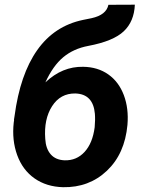

<svg xmlns="http://www.w3.org/2000/svg" viewBox="-20 -781 597 812"><path d="M332 -498.5Q393.6 -497.6 438 -466.3Q482.4 -435.1 503.7 -378.7Q524.9 -322.3 519 -252.9Q507.8 -130.4 432.1 -58.8Q356.4 12.7 246.6 10.7Q176.3 8.8 126 -26.6Q75.7 -62 52.7 -125Q29.8 -188 38.1 -262.7L39.6 -272.9L39.1 -274.9L41.5 -290Q64.9 -466.3 137.2 -568.8Q209.5 -671.4 331.1 -696.8L367.2 -704.1Q429.7 -717.8 438.5 -760.7L550.3 -761.2Q547.4 -690.4 503.4 -648.7Q459.5 -606.9 353.5 -586.9Q291 -575.2 247.6 -539.1Q204.1 -502.9 171.9 -432.6Q243.7 -500.5 332 -498.5ZM298.8 -385.7Q235.4 -386.7 200.2 -331.8Q165 -276.9 171.4 -193.4Q173.8 -151.9 194.6 -128.2Q215.3 -104.5 253.4 -103Q303.7 -101.6 337.6 -138.4Q371.6 -175.3 380.4 -242.7Q383.3 -274.9 381.3 -299.8Q374 -383.3 298.8 -385.7Z"/></svg>

Font: RobotoInd
Style: Bold Italic
Weight: 700
Italic angle: -12°
Designer: Google
Version: Version 2.001150; 2014